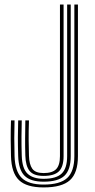

<svg xmlns="http://www.w3.org/2000/svg" viewBox="-20 -820 420 847"><path d="M172.5 6.8Q97.2 6.8 63.9 -25.2Q30.5 -57.2 28.5 -131.2Q27.5 -169.2 27.2 -205.1Q27 -241 28.5 -289H44.2Q43 -247 43 -210.9Q43 -174.8 44.2 -131.5Q46.2 -64.2 76 -35Q105.8 -5.8 172.5 -5.8Q245 -5.8 276.5 -34.9Q308 -64 308 -131.2V-800H323.8V-131.2Q323.8 -57.2 288.6 -25.2Q253.5 6.8 172.5 6.8ZM172.5 -18.5Q114.2 -18.5 88.1 -44.9Q62 -71.2 60.2 -131.8Q58.8 -178.2 58.9 -214.2Q59 -250.2 60.2 -289H76Q75 -255.2 74.8 -217.8Q74.5 -180.2 76 -132.8Q77.8 -76.2 101.5 -53.8Q125.2 -31.2 172.5 -31.2Q228 -31.2 252.1 -54.4Q276.2 -77.5 276.2 -131.2V-800H292V-131.2Q292 -70.8 264.2 -44.6Q236.5 -18.5 172.5 -18.5ZM172.5 -44Q128.2 -44 110.6 -65.9Q93 -87.8 91.8 -133.2Q90.5 -175 90.8 -209Q91 -243 91.8 -289H107.8Q106 -238 106.4 -202.2Q106.8 -166.5 107.8 -133.2Q108.8 -94.8 122.5 -75.6Q136.2 -56.5 172.5 -56.5Q211 -56.5 227.8 -73.9Q244.5 -91.2 244.5 -131.2V-800H260.5V-131.2Q260.5 -84.5 240 -64.2Q219.5 -44 172.5 -44Z"/></svg>

Font: Big Shoulders Inline Text
Style: Regular
Weight: 400
Designer: Patric King
Foundry: XO Type Co
Version: Version 1.000